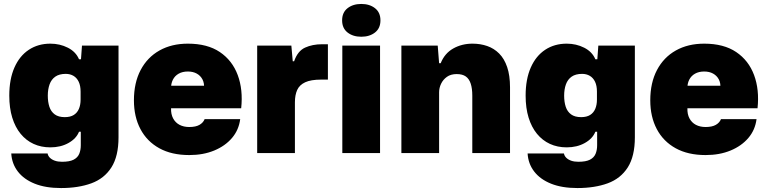

<svg xmlns="http://www.w3.org/2000/svg" viewBox="-20 -775 3884 972"><path d="M289 177Q211 177 156 155Q101 133 70.5 93.5Q40 54 37 2H221Q223 14 232.5 23.5Q242 33 257.5 38.5Q273 44 294 44Q332 44 352.5 33.5Q373 23 381 4Q389 -15 389 -40V-108H380Q366 -73 326.5 -51Q287 -29 235 -29Q188 -29 150 -46.5Q112 -64 84.5 -97.5Q57 -131 42 -179.5Q27 -228 27 -291Q27 -374 53 -433Q79 -492 126 -523Q173 -554 235 -554Q283 -554 323.5 -533.5Q364 -513 380 -475H390L395 -544H580V-80Q580 16 544 72.5Q508 129 442.5 153Q377 177 289 177ZM308 -182Q336 -182 353.5 -193Q371 -204 379.5 -224Q388 -244 388 -271V-311Q388 -341 378.5 -361Q369 -381 352 -391Q335 -401 313 -401Q280 -401 260 -387Q240 -373 231 -348Q222 -323 222 -291Q222 -259 230 -234.5Q238 -210 257 -196Q276 -182 308 -182Z M938 10Q849 10 786.5 -24.5Q724 -59 691 -121.5Q658 -184 658 -267Q658 -356 692 -420.5Q726 -485 787.5 -519.5Q849 -554 931 -554Q1030 -554 1093 -511.5Q1156 -469 1183.5 -395Q1211 -321 1201 -227H846Q845 -197 856.5 -175.5Q868 -154 889 -143Q910 -132 938 -132Q971 -132 990 -143Q1009 -154 1016 -172H1196Q1189 -117 1154.5 -76.5Q1120 -36 1064.5 -13Q1009 10 938 10ZM846 -325 830 -341H1030L1013 -326Q1015 -354 1005 -373Q995 -392 976 -402.5Q957 -413 931 -413Q904 -413 884.5 -402Q865 -391 855 -371Q845 -351 846 -325Z M1282 0V-544H1455L1462 -465H1469Q1487 -517 1524.5 -534Q1562 -551 1610 -551Q1619 -551 1626 -551Q1633 -551 1640 -551V-372Q1635 -372 1626 -372Q1617 -372 1606 -372Q1554 -372 1525 -358.5Q1496 -345 1484.5 -319.5Q1473 -294 1473 -257V0Z M1713 0V-544H1904V0ZM1809 -589Q1767 -589 1739.5 -610.5Q1712 -632 1712 -672Q1712 -712 1739.5 -733.5Q1767 -755 1809 -755Q1851 -755 1878.5 -733.5Q1906 -712 1906 -672Q1906 -632 1878.5 -610.5Q1851 -589 1809 -589Z M2012 0V-544H2196L2203 -455H2211Q2231 -505 2274.5 -529.5Q2318 -554 2372 -554Q2412 -554 2446.5 -542Q2481 -530 2507 -504Q2533 -478 2547.5 -435.5Q2562 -393 2562 -333V0H2371V-291Q2371 -327 2363 -351.5Q2355 -376 2338 -388Q2321 -400 2292 -400Q2262 -400 2242.5 -386Q2223 -372 2213 -351Q2203 -330 2203 -308V0Z M2903 177Q2825 177 2770 155Q2715 133 2684.5 93.5Q2654 54 2651 2H2835Q2837 14 2846.5 23.5Q2856 33 2871.5 38.5Q2887 44 2908 44Q2946 44 2966.5 33.5Q2987 23 2995 4Q3003 -15 3003 -40V-108H2994Q2980 -73 2940.5 -51Q2901 -29 2849 -29Q2802 -29 2764 -46.5Q2726 -64 2698.5 -97.5Q2671 -131 2656 -179.5Q2641 -228 2641 -291Q2641 -374 2667 -433Q2693 -492 2740 -523Q2787 -554 2849 -554Q2897 -554 2937.5 -533.5Q2978 -513 2994 -475H3004L3009 -544H3194V-80Q3194 16 3158 72.5Q3122 129 3056.5 153Q2991 177 2903 177ZM2922 -182Q2950 -182 2967.5 -193Q2985 -204 2993.5 -224Q3002 -244 3002 -271V-311Q3002 -341 2992.5 -361Q2983 -381 2966 -391Q2949 -401 2927 -401Q2894 -401 2874 -387Q2854 -373 2845 -348Q2836 -323 2836 -291Q2836 -259 2844 -234.5Q2852 -210 2871 -196Q2890 -182 2922 -182Z M3552 10Q3463 10 3400.5 -24.5Q3338 -59 3305 -121.5Q3272 -184 3272 -267Q3272 -356 3306 -420.5Q3340 -485 3401.5 -519.5Q3463 -554 3545 -554Q3644 -554 3707 -511.5Q3770 -469 3797.5 -395Q3825 -321 3815 -227H3460Q3459 -197 3470.5 -175.5Q3482 -154 3503 -143Q3524 -132 3552 -132Q3585 -132 3604 -143Q3623 -154 3630 -172H3810Q3803 -117 3768.5 -76.5Q3734 -36 3678.5 -13Q3623 10 3552 10ZM3460 -325 3444 -341H3644L3627 -326Q3629 -354 3619 -373Q3609 -392 3590 -402.5Q3571 -413 3545 -413Q3518 -413 3498.5 -402Q3479 -391 3469 -371Q3459 -351 3460 -325Z"/></svg>

Font: Mona Sans ExtraLight Black
Style: Regular
Weight: 900
Version: Version 2.000